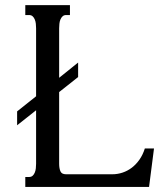

<svg xmlns="http://www.w3.org/2000/svg" viewBox="-20 -736 631 756"><path d="M255.4 -676.8H240.7Q231.9 -676.8 226.6 -671.9Q221.2 -667 218 -659.4Q214.8 -651.9 213.9 -642.6Q212.9 -633.3 212.9 -624.5V-429.7L287.6 -489.7V-432.6L212.9 -373.5V-91.3Q212.9 -73.7 217.8 -61.8Q222.7 -49.8 240.2 -49.8H421.9Q442.9 -49.8 462.6 -56.4Q482.4 -63 499.3 -75.9Q516.1 -88.9 529.3 -107.7Q542.5 -126.5 550.3 -151.4H586.4L566.9 0H79.6V-39.1H94.2Q103 -39.1 108.4 -43.9Q113.8 -48.8 116.9 -56.4Q120.1 -64 121.1 -73.2Q122.1 -82.5 122.1 -91.3V-301.8L47.4 -242.7V-297.4L122.1 -356.9V-624.5Q122.1 -633.3 121.1 -642.6Q120.1 -651.9 116.9 -659.4Q113.8 -667 108.4 -671.9Q103 -676.8 94.2 -676.8H79.6V-715.8H255.4Z"/></svg>

Font: Arian AMU Serif
Style: Regular
Weight: 400
Designer: Ruben Hakobyan (Tarumian)
Foundry: Ruben Hakobyan (Tarumian)
Version: Version 1.002